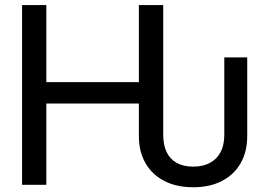

<svg xmlns="http://www.w3.org/2000/svg" viewBox="-20 -748 1081 777"><path d="M761.7 9.8Q694.8 9.8 645.5 -15.4Q596.2 -40.5 569.1 -87.2Q542 -133.8 542 -197.3V-329.1H167.5V0H69.3V-727.5H167.5V-415.5H542V-727.5H640.6V-202.1Q640.6 -161.1 654.3 -132.6Q668 -104 695.1 -88.9Q722.2 -73.7 761.7 -73.7Q801.8 -73.7 829.8 -88.9Q857.9 -104 872.8 -132.6Q887.7 -161.1 887.7 -202.1V-515.6H980.5V-197.3Q980.5 -133.8 953.6 -87.2Q926.8 -40.5 877.7 -15.4Q828.6 9.8 761.7 9.8Z"/></svg>

Font: Inter Cardless Display
Style: Regular
Weight: 400
Designer: Rasmus Andersson
Foundry: rsms
Version: Version 4.001;git-9221beed3